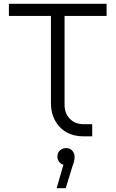

<svg xmlns="http://www.w3.org/2000/svg" viewBox="-20 -720 610 1014"><path d="M422 0Q342 0 295.5 -49.5Q249 -99 249 -176V-636H27V-700H543V-636H321V-166Q321 -122 348.5 -93Q376 -64 423 -64H467V0ZM279 274 315 150Q300 146 291.5 133.5Q283 121 283 107Q283 87 296.5 74.5Q310 62 329 62Q350 62 362 76Q374 90 374 109Q374 127 364 154L327 274Z"/></svg>

Font: MuseoModerno Light
Style: Regular
Weight: 300
Designer: Pablo Cosgaya, Héctor Gatti, Marcela Romero, and the Authors of The MuseoModerno Project.
Foundry: Omnibus-Type Team
Version: Version 1.001